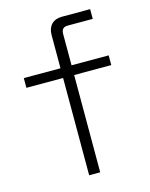

<svg xmlns="http://www.w3.org/2000/svg" viewBox="-108 -770 655 839"><g transform="rotate(-15 220.0 -350.0)"><path d="M190 -484V-634Q190 -665 207 -682.5Q224 -700 254 -700H382V-656H268Q240 -656 240 -626V-484H408V-440H240V0H190V-440H24V-484Z"/></g></svg>

Font: Space Grotesk Variable
Style: Regular
Weight: 400
Designer: Florian Karsten (Space Grotesk), Colophon Foundry (Space Mono)
Foundry: Florian Karsten
Version: Version 1.106